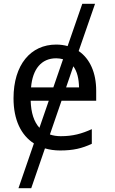

<svg xmlns="http://www.w3.org/2000/svg" viewBox="-20 -780 604 1008"><path d="M485 -251V-304C485 -398 452 -472 393 -512L479 -760H412L335 -538C317 -543 297 -546 275 -546C141 -546 51 -440 51 -264C51 -150 91 -70 158 -27L77 208H144L216 -1C240 6 267 10 295 10C365 10 410 -1 462 -25V-102C409 -78 363 -65 299 -65C278 -65 259 -68 242 -74L303 -251ZM275 -474C288 -474 300 -472 311 -469L260 -321H143C151 -417 197 -474 275 -474ZM395 -321H327L365 -432C385 -405 394 -367 395 -321ZM187 -109C158 -141 143 -188 141 -251H236Z"/></svg>

Font: Noto Sans Thai
Style: Regular
Weight: 400
Designer: Monotype Design Team
Foundry: Monotype Imaging Inc.
Version: Version 1.901